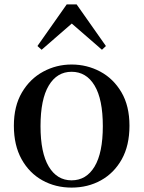

<svg xmlns="http://www.w3.org/2000/svg" viewBox="-20 -836 652 872"><path d="M305 16Q232 16 172.5 -17Q113 -50 78 -113Q43 -176 43 -265Q43 -354 79.5 -416Q116 -478 176 -510.5Q236 -543 305 -543Q375 -543 435 -511Q495 -479 531.5 -417Q568 -355 568 -265Q568 -175 533 -112.5Q498 -50 438.5 -17Q379 16 305 16ZM305 -17Q372 -17 409.5 -79.5Q447 -142 447 -263Q447 -385 409.5 -447.5Q372 -510 305 -510Q239 -510 201.5 -447.5Q164 -385 164 -263Q164 -142 201.5 -79.5Q239 -17 305 -17ZM443 -610 306 -729 169 -610 150 -627 283 -816H328L461 -627Z"/></svg>

Font: Early Summer Mincho SemiBold
Style: Regular
Weight: 600
Designer: GuiWonder
Version: Version 1.002